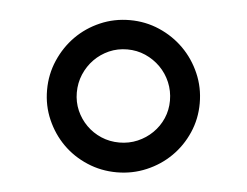

<svg xmlns="http://www.w3.org/2000/svg" viewBox="-34 -764 496 386"><g transform="rotate(5 214.0 -570.5)"><path d="M60.1 -569.8Q60.1 -601.6 72.3 -629.6Q84.5 -657.7 105.2 -678.7Q126 -699.7 154.1 -711.9Q182.1 -724.1 213.9 -724.1Q245.6 -724.1 273.7 -711.9Q301.8 -699.7 322.8 -678.7Q343.8 -657.7 356 -629.6Q368.2 -601.6 368.2 -569.8Q368.2 -538.1 356 -510.3Q343.8 -482.4 322.8 -461.7Q301.8 -440.9 273.7 -429Q245.6 -417 213.9 -417Q182.1 -417 154.1 -429Q126 -440.9 105.2 -461.7Q84.5 -482.4 72.3 -510.3Q60.1 -538.1 60.1 -569.8ZM120.1 -569.8Q120.1 -550.8 127.4 -533.9Q134.8 -517.1 147.5 -504.4Q160.2 -491.7 177.2 -484.4Q194.3 -477.1 213.9 -477.1Q233.4 -477.1 250.5 -484.4Q267.6 -491.7 280.5 -504.4Q293.5 -517.1 300.8 -533.9Q308.1 -550.8 308.1 -569.8Q308.1 -589.4 300.8 -606.7Q293.5 -624 280.5 -637Q267.6 -649.9 250.5 -657.5Q233.4 -665 213.9 -665Q194.3 -665 177.2 -657.5Q160.2 -649.9 147.5 -637Q134.8 -624 127.4 -606.7Q120.1 -589.4 120.1 -569.8Z"/></g></svg>

Font: WenQuanYi Micro Hei
Style: Regular
Weight: 400
Foundry: Ascender Corporation
Version: Version 0.2.0-beta